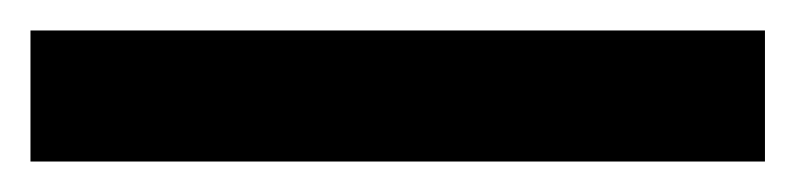

<svg xmlns="http://www.w3.org/2000/svg" viewBox="-21 16 522 126"><path d="M-1 122H481V36H-1Z"/></svg>

Font: Cabin Condensed
Style: Regular
Weight: 400
Designer: Pablo Impallari
Foundry: Pablo Impallari. www.impallari.com Igino Marini. www.ikern.com
Version: Version 1.006